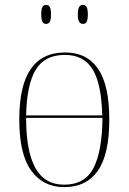

<svg xmlns="http://www.w3.org/2000/svg" viewBox="-20 -757 527 787"><path d="M243 10Q157 10 108 -57.5Q59 -125 59 -267Q59 -406 106 -474Q153 -542 247 -542Q336 -542 382 -475Q428 -408 428 -267Q428 -124 381 -57Q334 10 243 10ZM399 -284Q396 -414 359.5 -473Q323 -532 246 -532Q164 -532 127 -472Q90 -412 87 -284ZM243 0Q328 0 363.5 -69Q399 -138 400 -274H87Q87 -137 125 -68.5Q163 0 243 0ZM320 -659Q310 -659 304.5 -667.5Q299 -676 299 -698Q299 -720 304.5 -728.5Q310 -737 320 -737Q330 -737 335 -728.5Q340 -720 340 -698Q340 -676 335 -667.5Q330 -659 320 -659ZM169 -659Q159 -659 154 -667.5Q149 -676 149 -698Q149 -720 154 -728.5Q159 -737 169 -737Q179 -737 184 -728.5Q189 -720 189 -698Q189 -676 184 -667.5Q179 -659 169 -659Z"/></svg>

Font: Noto Serif Display SemiCondensed Thin
Style: Regular
Weight: 100
Width: 4
Designer: Monotype Design Team
Foundry: Monotype Imaging Inc.
Version: Version 2.009